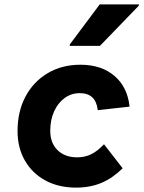

<svg xmlns="http://www.w3.org/2000/svg" viewBox="-20 -838 654 875"><path d="M326.5 17Q247 17 187 -15.5Q127 -48 93.5 -106.2Q60 -164.5 60 -240.5Q60 -330 96.2 -398Q132.5 -466 197.2 -504.5Q262 -543 346.5 -543Q442 -543 501.5 -492.2Q561 -441.5 570.5 -352L425.5 -336Q417 -413.5 343.5 -413.5Q305 -413.5 274.5 -391.2Q244 -369 226.5 -330.2Q209 -291.5 209 -242Q209 -186.5 242.2 -153.8Q275.5 -121 332 -121Q366.5 -121 395 -134.8Q423.5 -148.5 454 -180.5L539 -71Q492.5 -25.5 441.5 -4.2Q390.5 17 326.5 17ZM297.5 -629 298.5 -636 434.5 -818H613.5L612 -811.5L435.5 -629Z"/></svg>

Font: Google Sans Code
Style: Italic
Weight: 400
Italic angle: -10°
Monospace: yes
Designer: Google Sans Code Authors
Foundry: Google LLC
Version: Version 6.000